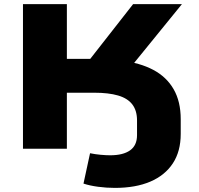

<svg xmlns="http://www.w3.org/2000/svg" viewBox="-20 -725 971 936"><path d="M540 191Q499 191 458 185.5Q417 180 387 170L419 22Q443 27 470 29.5Q497 32 517 32Q580 32 614 8Q648 -16 648 -66V-138Q648 -186 625 -216Q602 -246 555.5 -259.5Q509 -273 440 -273H306V0H92V-705H306V-438H442L398 -410L629 -705H867L593 -368L568 -430Q662 -419 727 -384.5Q792 -350 826.5 -290Q861 -230 861 -144V-72Q861 13 822.5 71.5Q784 130 712.5 160.5Q641 191 540 191Z"/></svg>

Font: Nunito Sans 10pt Expanded Black
Style: Regular
Weight: 900
Width: 7
Designer: Vernon Adams
Foundry: Vernon Adams
Version: Version 3.101;gftools[0.9.27]